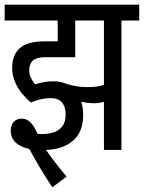

<svg xmlns="http://www.w3.org/2000/svg" viewBox="-20 -642 616 822"><path d="M500 -554V0H425V-554H372V-622H576V-554ZM356 -269Q389 -269 414.5 -275.5Q440 -282 467 -301V-228Q451 -215 429.5 -207.5Q408 -200 382 -200Q360 -200 339.5 -204Q319 -208 293 -221L256 -269L260 -284Q286 -276 308.5 -272.5Q331 -269 356 -269ZM196 -222Q177 -222 154.5 -217Q132 -212 112 -203Q92 -220 73.5 -242.5Q55 -265 43.5 -293Q32 -321 32 -351Q32 -407 65 -436Q98 -465 170 -465H227V-554H0V-622H378V-554H302V-397H174Q136 -397 120.5 -382.5Q105 -368 105 -341Q105 -324 112.5 -308.5Q120 -293 130 -281Q149 -287 168 -290.5Q187 -294 209 -294Q248 -294 276.5 -276.5Q305 -259 320.5 -226.5Q336 -194 336 -150Q336 -74 289.5 -37Q243 0 168 0Q162 0 156 0Q150 0 144.5 -0.5Q139 -1 134 -1Q85 -4 55.5 -25Q26 -46 26 -83Q26 -106 38.5 -120Q51 -134 73 -134Q98 -134 116 -112Q134 -90 152 -41Q175 -1 204 37.5Q233 76 265 114L204 160Q173 113 144.5 65Q116 17 91 -32L76 -74Q95 -71 120 -69.5Q145 -68 159 -68Q187 -68 210 -75.5Q233 -83 247 -101.5Q261 -120 261 -152Q261 -185 245 -203.5Q229 -222 196 -222Z"/></svg>

Font: Noto Sans Devanagari ExtraCondensed
Style: Regular
Weight: 400
Width: 2
Designer: Jelle Bosma - Monotype Design Team
Foundry: Monotype Imaging Inc.
Version: Version 2.006